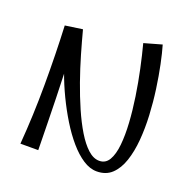

<svg xmlns="http://www.w3.org/2000/svg" viewBox="-138 -942 1094 1083"><g transform="rotate(20 409.5 -400.0)"><path d="M552 0Q511 0 469.5 -27Q428 -54 388 -100.5Q348 -147 311.5 -206.5Q275 -266 243.5 -331.5Q212 -397 188.5 -463Q165 -529 150 -587L206 -727Q223 -662 244.5 -588Q266 -514 292.5 -439Q319 -364 348.5 -296.5Q378 -229 410 -176Q442 -123 476 -92Q510 -61 545 -61Q583 -61 603 -95Q623 -129 629 -187.5Q635 -246 630.5 -319.5Q626 -393 614 -472.5Q602 -552 585.5 -629Q569 -706 552 -770L658 -800Q671 -756 684.5 -691.5Q698 -627 708.5 -552Q719 -477 723 -399.5Q727 -322 721 -250.5Q715 -179 696 -122.5Q677 -66 642 -33Q607 0 552 0ZM202 0H95Q109 -173 109.5 -357Q110 -541 102 -712L206 -727L186 -592Q189 -527 191.5 -453.5Q194 -380 196 -307.5Q198 -235 199 -171.5Q200 -108 201 -63Q202 -18 202 0Z"/></g></svg>

Font: Marhey Light Light
Style: Regular
Weight: 300
Version: Version 1.000